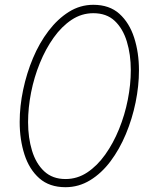

<svg xmlns="http://www.w3.org/2000/svg" viewBox="-20 -770 637 800"><path d="M253 10Q186 10 144 -27Q102 -64 82 -126Q62 -188 62 -262Q62 -327 76.5 -396Q91 -465 117.5 -528Q144 -591 182 -641Q220 -691 267 -720.5Q314 -750 369 -750Q436 -750 477.5 -712.5Q519 -675 539 -613Q559 -551 559 -477Q559 -412 545 -343.5Q531 -275 504.5 -211.5Q478 -148 440.5 -98Q403 -48 355.5 -19Q308 10 253 10ZM253 -24Q302 -24 343.5 -51.5Q385 -79 418.5 -126Q452 -173 476 -232Q500 -291 512.5 -354.5Q525 -418 525 -478Q525 -543 508.5 -597Q492 -651 458 -683Q424 -715 369 -715Q320 -715 278.5 -687.5Q237 -660 203.5 -613Q170 -566 146 -507Q122 -448 109.5 -384.5Q97 -321 97 -261Q97 -196 113.5 -142Q130 -88 164.5 -56Q199 -24 253 -24Z"/></svg>

Font: Be Vietnam Pro Thin
Style: Italic
Weight: 100
Italic angle: -12°
Designer: Lam Bao, Tony Le, Vietanh Nguyen
Foundry: Yellow Type Foundry
Version: Version 1.002; ttfautohint (v1.8.3)